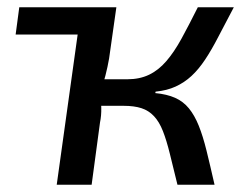

<svg xmlns="http://www.w3.org/2000/svg" viewBox="-20 -508 676 528"><path d="M623 -488Q599 -443 580.5 -407Q562 -371 544 -344Q526 -317 506.5 -299Q487 -281 463 -270Q439 -259 408 -256L407 -252Q439 -249 461.5 -239Q484 -229 499.5 -210Q515 -191 526.5 -162.5Q538 -134 548 -93.5Q558 -53 570 0H468Q456 -49 447 -85.5Q438 -122 428 -147.5Q418 -173 403.5 -188.5Q389 -204 369 -210.5Q349 -217 320 -217L330 -290Q364 -290 390 -302.5Q416 -315 437.5 -340Q459 -365 479 -401.5Q499 -438 524 -488ZM300 -488 280 -347Q276 -324 270 -300.5Q264 -277 254 -256Q258 -234 258.5 -212Q259 -190 255 -171L232 0H136L204 -488ZM363 -290 353 -217H236L245 -290ZM33 -488H254L244 -413H23Z"/></svg>

Font: Exo 2 Medium
Style: Italic
Weight: 500
Italic angle: -8°
Designer: Natanael Gama
Foundry: Natanael Gama
Version: Version 2.010